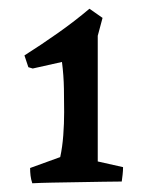

<svg xmlns="http://www.w3.org/2000/svg" viewBox="-20 -722 359 440"><path d="M54 -302Q51 -311 50 -319.5Q49 -328 49 -337L118 -362Q123 -385 125 -412Q127 -439 127 -465Q127 -488 126.5 -518.5Q126 -549 122 -580L55 -565L45 -568L36 -595Q74 -619 113 -646.5Q152 -674 185 -702L215 -681L204 -640V-352L262 -339Q262 -331 261 -322Q260 -313 259 -306Q243 -306 216 -305.5Q189 -305 158 -304.5Q127 -304 99.5 -303.5Q72 -303 54 -302Z"/></svg>

Font: Labrada Medium
Style: Regular
Weight: 500
Designer: Mercedes Jáuregui
Foundry: Omnibus-Type Team
Version: Version 1.000; ttfautohint (v1.8.4.7-5d5b)